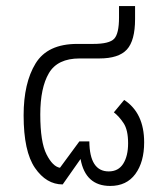

<svg xmlns="http://www.w3.org/2000/svg" viewBox="-20 -604 549 634"><path d="M456 -134Q456 -231 390 -274L356 -233Q373 -220 388 -197.5Q403 -175 403 -131Q403 -89 387 -63.5Q371 -38 339 -38Q276 -38 275 -137H242L178 -50Q154 -54 133.5 -94.5Q113 -135 113 -226Q113 -314 141.5 -362.5Q170 -411 243 -411H308Q372 -411 399 -440.5Q426 -470 426 -541V-584H373V-546Q373 -493 357 -476Q341 -459 288 -459H235Q137 -459 97.5 -394.5Q58 -330 58 -223Q58 -104 95.5 -49.5Q133 5 187 5L246 -79Q262 10 344 10Q398 10 427 -29.5Q456 -69 456 -134Z"/></svg>

Font: Noto Sans Thai UI SemiCondensed Light
Style: Regular
Weight: 300
Width: 4
Designer: Monotype Design Team
Foundry: Monotype Imaging Inc.
Version: Version 1.901